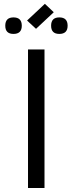

<svg xmlns="http://www.w3.org/2000/svg" viewBox="-20 -971 383 994"><path d="M125 2.4V-714.8H210.4V2.4ZM287.1 -795.4Q244.6 -795.4 244.6 -837.9Q244.6 -880.9 287.1 -880.9Q330.1 -880.9 330.1 -837.9Q330.1 -795.4 287.1 -795.4ZM49.8 -795.4Q7.3 -795.4 7.3 -837.9Q7.3 -880.9 49.8 -880.9Q92.8 -880.9 92.8 -837.9Q92.8 -795.4 49.8 -795.4ZM120.1 -864.7 212.4 -951.2 258.3 -907.7 166.5 -821.8Z"/></svg>

Font: Proletarsk
Style: Regular
Weight: 400
Designer: Peter Wiegel, original typeface by Carl Albert Fahrenwaldt 1901
Foundry: Peter Wiegel
Version: Version 1.000 2010 initial release